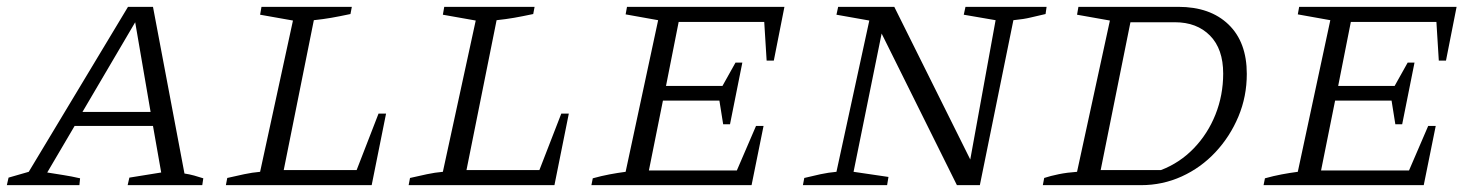

<svg xmlns="http://www.w3.org/2000/svg" viewBox="-51 -541 4324 561"><path d="M488 -34Q502 -32 516.5 -28Q531 -24 543 -20L540 0H322L327 -22L420 -37L396 -173H167L87 -37Q111 -33 134 -29.5Q157 -26 183 -20L181 0H-31L-26 -22L33 -39L323 -521H396ZM190 -214H389L344 -476Z M1055 -209H1077L1035 0H609L613 -21Q639 -27 662.5 -32Q686 -37 709 -39L805 -481L709 -498L713 -521H977L973 -500Q940 -493 917 -489Q894 -485 866 -482L778 -44H991Z M1589 -209H1611L1569 0H1143L1147 -21Q1173 -27 1196.5 -32Q1220 -37 1243 -39L1339 -481L1243 -498L1247 -521H1511L1507 -500Q1474 -493 1451 -489Q1428 -485 1400 -482L1312 -44H1525Z M1677 0 1681 -20Q1706 -27 1730 -31.5Q1754 -36 1777 -39L1872 -482L1777 -499L1781 -521H2241L2210 -364H2189L2182 -477H1932L1895 -290H2060L2098 -358H2118L2082 -178H2062L2051 -247H1886L1845 -43H2102L2158 -173H2180L2145 0Z M2770 -521H3007L3004 -500Q2981 -495 2961 -490Q2941 -485 2910 -482L2812 0H2745L2525 -443L2443 -39L2545 -24L2541 0H2295L2299 -21Q2323 -27 2346.5 -32Q2370 -37 2393 -39L2489 -481L2393 -498L2398 -521H2562L2784 -75L2858 -482L2765 -498Z M3392 -521Q3485 -521 3538.5 -469.5Q3592 -418 3592 -325Q3592 -259 3567.5 -200.5Q3543 -142 3500.5 -96.5Q3458 -51 3402 -25.5Q3346 0 3283 0H2996L3000 -21Q3018 -27 3042.5 -32Q3067 -37 3096 -39L3192 -481L3096 -498L3100 -521ZM3341 -44Q3396 -65 3437 -107.5Q3478 -150 3500.5 -206.5Q3523 -263 3523 -326Q3523 -398 3484.5 -437Q3446 -476 3382 -476H3252L3165 -44Z M3641 0 3645 -20Q3670 -27 3694 -31.5Q3718 -36 3741 -39L3836 -482L3741 -499L3745 -521H4205L4174 -364H4153L4146 -477H3896L3859 -290H4024L4062 -358H4082L4046 -178H4026L4015 -247H3850L3809 -43H4066L4122 -173H4144L4109 0Z"/></svg>

Font: Piazzolla SC Light
Style: Italic
Weight: 300
Italic angle: -11.3°
Designer: Juan Pablo del Peral
Foundry: Huerta Tipografica
Version: Version 1.330